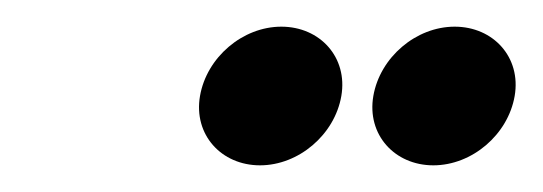

<svg xmlns="http://www.w3.org/2000/svg" viewBox="-20 -711 407 144"><path d="M130 -639C125 -610 146 -587 175 -587C204 -587 231 -610 236 -639C241 -668 220 -691 191 -691C162 -691 135 -668 130 -639ZM260 -639C255 -610 276 -587 305 -587C334 -587 361 -610 366 -639C371 -668 350 -691 321 -691C292 -691 265 -668 260 -639Z"/></svg>

Font: Charger Sport
Style: NrwObl
Weight: 400
Designer: Jasper
Foundry: Cannot Into Space Fonts
Version: Version 1.1